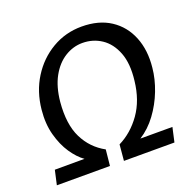

<svg xmlns="http://www.w3.org/2000/svg" viewBox="-114 -738 851 851"><g transform="rotate(-20 312.0 -312.0)"><path d="M13.3 0 28.5 -68 168.5 -68.3Q138.8 -89.2 112.7 -127.9Q86.6 -166.7 72.2 -220Q57.8 -273.3 64.3 -337.7Q72.5 -420.4 112.8 -484.7Q153.1 -549.1 216.7 -586.5Q280.3 -623.8 356 -623.8Q436.9 -623.8 492 -587.7Q547 -551.6 572.4 -488.5Q597.8 -425.4 589.3 -345.1Q584.5 -293.7 563.8 -240Q543.1 -186.4 509.6 -141.1Q476.2 -95.9 432 -68H583.1L567.9 0H329.7L336.5 -75.4Q398.5 -106.1 442 -167.4Q485.4 -228.8 495.1 -317.6Q504.6 -396.5 484.2 -449Q463.8 -501.5 424.1 -527.9Q384.4 -554.3 334.6 -554.3Q291 -554.3 251.8 -530Q212.6 -505.7 186.5 -458.4Q160.4 -411 153.7 -342.2Q144.5 -238.8 176.5 -174.3Q208.4 -109.8 271.4 -75.4L263.8 0Z"/></g></svg>

Font: Ancizar Sans Thin
Style: Italic
Weight: 100
Italic angle: -4°
Designer: Cesar Puertas, Viviana Monsalve, Julian Moncada, Julian Prieto, Jose Castro, Mariel Hernandez, Felipe Aragon, Sara Alarc
Version: Version 8.100